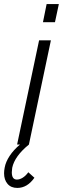

<svg xmlns="http://www.w3.org/2000/svg" viewBox="-66 -710 309 943"><path d="M223 -690 204 -601H145L163 -690ZM-6 114Q-8 130 -8 136Q-8 172 17 172Q31 172 46 162.5Q61 153 73 136L103 163Q68 213 19 213Q-12 213 -29 193Q-46 173 -46 141Q-46 128 -43 113Q-38 85 -18.5 55.5Q1 26 32 0H18L126 -512H184L76 0Q6 57 -6 114Z"/></svg>

Font: Decalotype Light Italic
Style: Regular
Weight: 300
Italic angle: -12°
Designer: Alfredo Marco Pradil
Foundry: Alfredo Marco Pradil
Version: Version 1.0